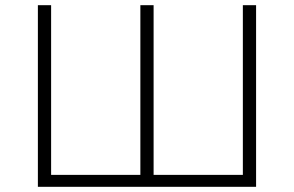

<svg xmlns="http://www.w3.org/2000/svg" viewBox="-20 -720 1133 740"><path d="M967 -700H916V-46H572V-700H521V-46H177V-700H126V0H967Z"/></svg>

Font: Montserrat Custom ExtraLight
Style: Regular
Weight: 300
Designer: Julieta Ulanovsky
Foundry: Julieta Ulanovsky
Version: Version 7.200